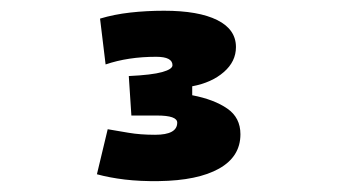

<svg xmlns="http://www.w3.org/2000/svg" viewBox="-20 -723 626 356"><path d="M274.4 -387.2Q240.2 -386.7 211.4 -390.1Q182.6 -393.6 159.7 -399.9L179.7 -483.4Q196.8 -480.5 218.5 -476.8Q240.2 -473.1 267.6 -473.1Q308.6 -473.1 308.6 -495.6Q308.6 -508.8 271 -508.8H223.6L218.8 -582Q261.7 -584 280.8 -589.4Q299.8 -594.7 299.8 -602.1Q299.8 -617.7 269.5 -617.7Q217.3 -617.7 175.8 -603.5L165.5 -688.5Q191.4 -696.3 221.4 -699.7Q251.5 -703.1 284.2 -703.1Q348.1 -703.1 382.8 -685.8Q417.5 -668.5 417.5 -635.7Q417.5 -608.9 395 -589.4Q372.6 -569.8 336.4 -563V-546.4Q377 -538.6 401.4 -521.7Q425.8 -504.9 425.8 -474.1Q425.8 -432.6 386.2 -410.4Q346.7 -388.2 274.4 -387.2Z"/></svg>

Font: Cascadia Mono PL
Style: Bold
Weight: 700
Monospace: yes
Designer: Aaron Bell
Foundry: Saja Typeworks
Version: Version 2404.023; ttfautohint (v1.8.4)